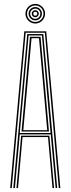

<svg xmlns="http://www.w3.org/2000/svg" viewBox="-20 -960 360 980"><path d="M32 0 104 -800H216L288 0H280L209 -793H111L40 0ZM64 0 88 -267.5H232L256 0H248L225 -260.5H95L72 0ZM48 0 119 -786H201L272 0H264L239 -274H81L56 0ZM81 -281H238L218 -506.8L194 -779H126L101.5 -506.8ZM90 -288.5 109.5 -506.8 133 -772H187L210.5 -506.8L230 -288.5ZM99 -295.5H221L202.2 -506.8L179 -765H141L118 -506.8ZM160 -840Q146.2 -840 134.9 -846.8Q123.5 -853.5 116.8 -864.9Q110 -876.2 110 -890Q110 -903.8 116.8 -915.1Q123.5 -926.5 134.9 -933.2Q146.2 -940 160 -940Q173.8 -940 185.1 -933.2Q196.5 -926.5 203.2 -915.1Q210 -903.8 210 -890Q210 -876.2 203.2 -864.9Q196.5 -853.5 185.1 -846.8Q173.8 -840 160 -840ZM160 -848Q177.5 -848 189.8 -860.2Q202 -872.5 202 -890Q202 -907.5 189.8 -919.8Q177.5 -932 160 -932Q142.5 -932 130.2 -919.8Q118 -907.5 118 -890Q118 -872.5 130.2 -860.2Q142.5 -848 160 -848ZM160 -856Q146 -856 136 -866Q126 -876 126 -890Q126 -904 136 -914Q146 -924 160 -924Q174 -924 184 -914Q194 -904 194 -890Q194 -876 184 -866Q174 -856 160 -856ZM160 -864Q170.8 -864 178.4 -871.6Q186 -879.2 186 -890Q186 -900.8 178.4 -908.4Q170.8 -916 160 -916Q149.2 -916 141.6 -908.4Q134 -900.8 134 -890Q134 -879.2 141.6 -871.6Q149.2 -864 160 -864ZM160 -872Q152.5 -872 147.2 -877.2Q142 -882.5 142 -890Q142 -897.5 147.2 -902.8Q152.5 -908 160 -908Q167.5 -908 172.8 -902.8Q178 -897.5 178 -890Q178 -882.5 172.8 -877.2Q167.5 -872 160 -872ZM160 -880Q170 -880 170 -890Q170 -900 160 -900Q150 -900 150 -890Q150 -880 160 -880Z"/></svg>

Font: Big Shoulders Inline Text Thin
Style: Regular
Weight: 100
Designer: Patric King
Foundry: XO Type Co
Version: Version 2.002